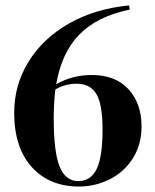

<svg xmlns="http://www.w3.org/2000/svg" viewBox="-20 -669 570 704"><path d="M499 -206Q499 -138 466.5 -87.5Q434 -37 381 -11Q328 15 270 15Q161 15 96.5 -56.5Q32 -128 32 -256Q32 -357 84.5 -442.5Q137 -528 232.5 -582.5Q328 -637 453 -649L456 -634Q336 -609 271 -542.5Q206 -476 186 -360Q245 -394 316 -394Q404 -394 451.5 -341.5Q499 -289 499 -206ZM356 -194Q356 -286 333.5 -324Q311 -362 261 -362Q219 -362 183 -341Q177 -292 177 -235Q177 -112 198.5 -58.5Q220 -5 267 -5Q313 -5 334.5 -49.5Q356 -94 356 -194Z"/></svg>

Font: DeepMind Serif Display
Style: Regular
Weight: 800
Designer: Frank Grießhammer / Modifications: Colophon Foundry
Foundry: Colophon Foundry
Version: Version 5.002